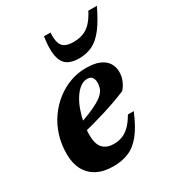

<svg xmlns="http://www.w3.org/2000/svg" viewBox="-165 -773 818 890"><g transform="rotate(-30 243.5 -328.5)"><path d="M279 -399.3Q258.9 -399.3 240.7 -385.8Q222.5 -372.4 207.4 -349Q192.2 -325.7 181.3 -296Q170.3 -266.2 164.2 -233.4Q158 -200.5 158 -167.9Q158 -118 179 -96.8Q200 -75.7 234.9 -75.7Q260.4 -75.7 281.4 -83.5Q302.4 -91.3 321.7 -110Q340.9 -128.6 360 -161.7H391.3Q363.2 -93.3 332.6 -55.2Q302.1 -17.1 265.7 -2Q229.4 13.2 182.8 13.2Q131.7 13.2 95.8 -5.6Q60 -24.4 41.3 -59.7Q22.7 -95 22.7 -144.3Q22.7 -196.8 37.3 -242.8Q52 -288.9 78.5 -326Q105 -363.2 139.7 -390.1Q174.5 -417 214.8 -431.3Q255.1 -445.7 297.8 -445.7Q343.5 -445.7 371.3 -433.3Q399.1 -420.9 411.8 -399.9Q424.5 -378.8 424.5 -352.7Q424.5 -329.3 415.3 -306.8Q406 -284.2 390.9 -268.6Q362.2 -256.6 330.1 -245.1Q298 -233.6 263.9 -223.1Q229.8 -212.5 194.9 -203Q160 -193.6 125.6 -185.4L127.1 -227.5Q173.2 -242.7 205.6 -256Q237.9 -269.3 258.9 -281.5Q279.9 -293.7 291.4 -306Q303 -318.3 307.7 -331.5Q312.3 -344.8 312.3 -359.9Q312.3 -372.6 308.6 -381.2Q304.9 -389.9 297.6 -394.6Q290.2 -399.3 279 -399.3ZM310.5 -578.5Q340.8 -578.5 363.9 -587.5Q387 -596.6 405.8 -616.6Q424.6 -636.7 441.7 -670H487.4Q456.9 -605.5 428.2 -568.2Q399.5 -531 367.7 -515.2Q335.9 -499.5 294.8 -499.5Q255.3 -499.5 231.9 -515.9Q208.6 -532.3 201.8 -569.7Q195 -607.1 204.3 -670H239.2Q237 -636.5 243.3 -616.3Q249.5 -596 266 -587.3Q282.5 -578.5 310.5 -578.5Z"/></g></svg>

Font: Newsreader Text
Style: Italic
Weight: 400
Italic angle: -17°
Designer: Hugues Gentile
Foundry: Production Type
Version: Version 1.001